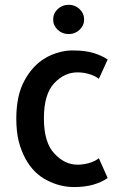

<svg xmlns="http://www.w3.org/2000/svg" viewBox="-20 -757 498 788"><path d="M421.9 -26.4Q413.1 -45.9 385.7 -107.4Q369.1 -94.7 345.7 -87.9Q322.3 -81.1 297.9 -81.1Q245.1 -81.1 203.1 -127Q160.2 -171.9 160.2 -271.5Q160.2 -370.1 202.1 -415Q244.1 -460 297.9 -460Q322.3 -460 345.7 -453.1Q369.1 -446.3 385.7 -433.6Q398.4 -460 421.9 -512.7Q397.5 -529.3 362.3 -540Q328.1 -549.8 284.2 -549.8Q278.3 -549.8 271.5 -549.8Q271.5 -549.8 270.5 -549.8Q269.5 -549.8 269.5 -549.8Q245.1 -548.8 221.7 -542Q191.4 -534.2 164.1 -517.6Q113.3 -487.3 80.1 -425.8Q46.9 -365.2 46.9 -269.5Q46.9 -218.8 56.6 -177.7Q67.4 -136.7 85 -104.5Q118.2 -44.9 171.9 -17.6Q225.6 10.7 284.2 10.7Q328.1 10.7 362.3 1Q396.5 -8.8 421.9 -26.4ZM325.2 -676.8Q325.2 -702.1 306.6 -719.7Q288.1 -737.3 261.7 -737.3Q235.4 -737.3 216.8 -719.7Q198.2 -702.1 198.2 -676.8Q198.2 -652.3 216.8 -634.8Q235.4 -617.2 261.7 -617.2Q262.7 -617.2 264.6 -617.2Q289.1 -618.2 306.6 -634.8Q325.2 -652.3 325.2 -676.8Z"/></svg>

Font: DaxlinePro-Medium
Style: Medium
Weight: 400
Designer: Hans Reichel
Version: Version 7.502; 2006